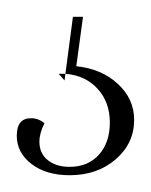

<svg xmlns="http://www.w3.org/2000/svg" viewBox="-20 -20 180 229"><path d="M79 0 71 59Q101 62 120.5 80Q140 98 140 123Q140 151 118 170Q96 189 63 189Q35 189 17.5 175.5Q0 162 0 142Q0 121 17 121Q26 121 33 127Q27 139 27 149Q27 163 37 171Q47 179 63 179Q85 179 98 164.5Q111 150 111 126Q111 102 96.5 86Q82 70 58 68L67 0ZM50 68H58L57 76Z"/></svg>

Font: Arapey Thin-Display
Style: Regular
Weight: 100
Designer: Eduardo Rodriguez Tunni
Foundry: Eduardo Rodriguez Tunni
Version: Version 4.000